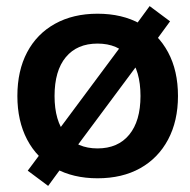

<svg xmlns="http://www.w3.org/2000/svg" viewBox="-20 -575 623 630"><path d="M138 35 71 -15 121 -82 122 -81 424 -487 422 -488 471 -555 538 -505 489 -438 488 -439 186 -33 187 -32ZM300 10Q220 10 160.5 -23Q101 -56 69 -117Q37 -178 37 -260Q37 -343 69 -403.5Q101 -464 160.5 -497Q220 -530 300 -530Q381 -530 440 -497Q499 -464 531.5 -403.5Q564 -343 564 -260Q564 -178 531.5 -117Q499 -56 440 -23Q381 10 300 10ZM300 -88Q367 -88 404 -133Q441 -178 441 -260Q441 -343 404 -387.5Q367 -432 300 -432Q233 -432 196 -387.5Q159 -343 159 -260Q159 -178 196 -133Q233 -88 300 -88Z"/></svg>

Font: M PLUS 2 SemiBold
Style: Regular
Weight: 600
Designer: Coji Morishita
Foundry: UNDERFOREST DESIGN
Version: Version 1.001